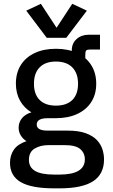

<svg xmlns="http://www.w3.org/2000/svg" viewBox="-20 -799 602 1021"><path d="M268.1 202.6Q147.5 202.6 90.3 169.4Q33.2 136.2 33.2 66.9Q33.2 26.9 53.7 -2.9Q74.2 -32.7 120.6 -48.3Q102.1 -60.1 90.6 -78.6Q79.1 -97.2 79.1 -120.1Q79.1 -148.4 96.7 -170.2Q114.3 -191.9 147 -201.7Q107.9 -225.1 86.2 -264.2Q64.5 -303.2 64.5 -354.5Q64.5 -411.1 90.3 -452.6Q116.2 -494.1 164.1 -516.8Q211.9 -539.6 277.3 -539.6Q342.8 -539.6 390.9 -516.8Q439 -494.1 465.3 -452.4Q491.7 -410.6 491.7 -353.5Q491.7 -297.4 465.3 -256.3Q439 -215.3 390.6 -192.9Q342.3 -170.4 275.9 -170.4H233.4Q175.3 -170.4 175.3 -136.7Q175.3 -104.5 231.9 -104.5H337.9Q397.9 -104.5 436 -90.6Q474.1 -76.7 495.4 -54Q516.6 -31.2 524.9 -4.4Q533.2 22.5 533.2 48.8Q533.2 127 475.1 164.8Q417 202.6 295.4 202.6ZM269 129.4H295.9Q431.2 129.4 431.2 48.3Q431.2 15.1 407 -6.1Q382.8 -27.3 323.2 -27.3H238.3Q194.8 -27.3 164.3 -9Q133.8 9.3 133.8 51.3Q133.8 90.8 166.7 110.1Q199.7 129.4 269 129.4ZM277.3 -237.3Q334 -237.3 364.5 -267.3Q395 -297.4 395 -353.5Q395 -409.7 364.5 -440.7Q334 -471.7 277.3 -471.7Q221.2 -471.7 190.9 -440.9Q160.6 -410.2 160.6 -353.5Q160.6 -297.4 190.9 -267.3Q221.2 -237.3 277.3 -237.3ZM361.8 -478.5V-531.2Q361.8 -568.8 387.5 -591.6Q413.1 -614.3 451.7 -614.3H511.7V-535.6H458Q442.9 -535.6 438.2 -530.3Q433.6 -524.9 433.6 -508.8V-478.5ZM228.5 -598.1 119.6 -742.2 197.3 -778.8 280.8 -651.4 364.3 -778.8 441.9 -742.2 332.5 -598.1Z"/></svg>

Font: Schibsted Grotesk Medium
Style: Regular
Weight: 500
Designer: Bakken & Baeck AS, Henrik Kongsvoll
Foundry: Schibsted ASA
Version: Version 1.100;gftools[0.9.25]